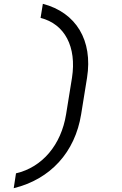

<svg xmlns="http://www.w3.org/2000/svg" viewBox="-20 -864 640 1008"><path d="M52 124C245 77 374 -65 406 -264L437 -456C468 -652 380 -798 205 -844L193 -770C320 -738 383 -618 358 -456L327 -264C301 -103 202 14 64 46Z"/></svg>

Font: JetBrains Mono Light
Style: Italic
Weight: 336
Italic angle: -9°
Monospace: yes
Designer: Philipp Nurullin, Konstantin Bulenkov
Foundry: JetBrains
Version: Version 2.305